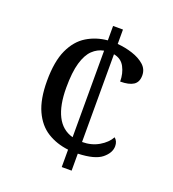

<svg xmlns="http://www.w3.org/2000/svg" viewBox="-131 -814 821 913"><g transform="rotate(20 279.5 -357.0)"><path d="M285 -88Q225 -95 178.5 -124Q132 -153 105.5 -211Q79 -269 79 -361Q79 -460 106.5 -519.5Q134 -579 181 -607.5Q228 -636 285 -641V-714H335V-641Q374 -638 411 -626Q448 -614 472 -593Q496 -572 496 -540Q496 -506 473.5 -491.5Q451 -477 407 -477Q407 -518 390 -550Q373 -582 335 -589V-145Q382 -145 419 -166.5Q456 -188 473 -219Q490 -205 490 -180Q490 -146 455 -117.5Q420 -89 335 -86V0H285ZM285 -589Q253 -583 228.5 -559.5Q204 -536 190 -488.5Q176 -441 176 -362Q176 -273 203 -219.5Q230 -166 285 -151Z"/></g></svg>

Font: Noto Serif Grantha
Style: Regular
Weight: 400
Designer: Monotype Design Team
Foundry: Monotype Imaging Inc.
Version: Version 2.004; ttfautohint (v1.8.4.7-5d5b)